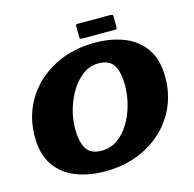

<svg xmlns="http://www.w3.org/2000/svg" viewBox="-129 -1043 1208 1194"><g transform="rotate(-15 475.0 -445.5)"><path d="M290 -285Q290 -201 317.2 -155.5Q344.5 -110 415 -110Q473 -110 518.2 -142Q563.5 -174 595.2 -226.8Q627 -279.5 643.5 -342Q660 -404.5 660 -465Q660 -549 632.8 -594.5Q605.5 -640 535 -640Q481 -640 436 -608Q391 -576 358.5 -523.2Q326 -470.5 308 -408.2Q290 -346 290 -285ZM405 20Q298.5 20 215 -13.5Q131.5 -47 83.2 -117.8Q35 -188.5 35 -300Q35 -402.5 73 -488.2Q111 -574 180 -637.2Q249 -700.5 342 -735.2Q435 -770 545 -770Q651.5 -770 735.2 -736.5Q819 -703 867 -632.2Q915 -561.5 915 -450Q915 -347.5 877 -261.8Q839 -176 770 -112.8Q701 -49.5 608 -14.8Q515 20 405 20ZM462 -831V-897.5Q462 -904.5 463.8 -907.8Q465.5 -911 472 -911H685Q694.5 -911 698.2 -908.2Q702 -905.5 702 -895.5V-830Q702 -822 700.5 -818.5Q699 -815 691 -815H479.5Q470 -815 466 -817.8Q462 -820.5 462 -831Z"/></g></svg>

Font: Besley* Fatface
Style: Italic
Weight: 900
Italic angle: -13°
Designer: Owen Earl
Foundry: indestructible type*
Version: Version 3.000; ttfautohint (v1.8.3)